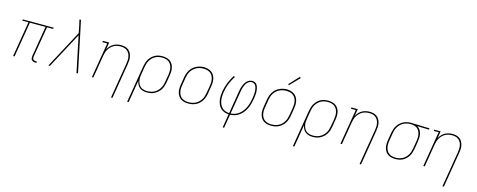

<svg xmlns="http://www.w3.org/2000/svg" viewBox="-37 -1619 6673 2686"><g transform="rotate(15 3300.0 -276.0)"><path d="M434 8Q419 8 404 3.5Q389 -1 379.5 -11.5Q370 -22 368 -37.5Q366 -53 368 -68L442 -511H215L130 0H109L194 -511H105L108 -530H555L552 -511H463L389 -68Q387 -57 388.5 -45.5Q390 -34 397 -26Q404 -18 415 -14.5Q426 -11 437 -11H450V8Z M620 0 913 -548 891 -656Q886 -676 882 -695.5Q878 -715 873 -735H895L930 -570L1049 0H1027L919 -518L809 -312L642 0Z M1582 205 1668 -310Q1672 -335 1673 -361Q1674 -387 1669 -411Q1664 -435 1652.5 -456Q1641 -477 1622 -492Q1603 -507 1579 -513Q1555 -519 1529 -519Q1505 -519 1480 -514Q1455 -509 1432.5 -497Q1410 -485 1391 -466.5Q1372 -448 1358.5 -425.5Q1345 -403 1337.5 -379.5Q1330 -356 1326 -331L1271 0H1250L1335 -511H1266V-530H1359L1342 -426Q1355 -452 1375.5 -474.5Q1396 -497 1421.5 -511.5Q1447 -526 1475 -532Q1503 -538 1531 -538Q1559 -538 1586 -531.5Q1613 -525 1634.5 -509Q1656 -493 1669.5 -469.5Q1683 -446 1689 -419Q1695 -392 1694 -363.5Q1693 -335 1688 -307L1603 205Z M1816 205 1905 -333Q1910 -360 1918.5 -386.5Q1927 -413 1941.5 -437Q1956 -461 1977.5 -481.5Q1999 -502 2024 -515Q2049 -528 2076.5 -533Q2104 -538 2130 -538Q2159 -538 2187 -531.5Q2215 -525 2237.5 -509.5Q2260 -494 2274.5 -471Q2289 -448 2295.5 -421Q2302 -394 2301.5 -365Q2301 -336 2296 -307L2278 -197Q2273 -170 2264.5 -143Q2256 -116 2240.5 -92Q2225 -68 2203 -48Q2181 -28 2155 -15Q2129 -2 2102 3Q2075 8 2047 8Q2018 8 1990 0.5Q1962 -7 1941 -24.5Q1920 -42 1907.5 -67Q1895 -92 1891 -120L1837 205ZM2047 -11Q2072 -11 2097 -15.5Q2122 -20 2145.5 -32Q2169 -44 2189 -62.5Q2209 -81 2223 -103.5Q2237 -126 2245 -150.5Q2253 -175 2257 -200L2276 -310Q2280 -336 2280.5 -362Q2281 -388 2275.5 -412Q2270 -436 2257.5 -457.5Q2245 -479 2225.5 -493Q2206 -507 2181 -513Q2156 -519 2130 -519Q2106 -519 2081 -514Q2056 -509 2033 -497Q2010 -485 1991 -466.5Q1972 -448 1958.5 -425.5Q1945 -403 1937.5 -379Q1930 -355 1926 -330L1908 -221Q1903 -196 1902 -170Q1901 -144 1906 -120Q1911 -96 1922.5 -74.5Q1934 -53 1953 -38Q1972 -23 1996.5 -17Q2021 -11 2047 -11Z M2646 8Q2617 8 2589 1.5Q2561 -5 2538.5 -20Q2516 -35 2501 -58.5Q2486 -82 2479.5 -109Q2473 -136 2473.5 -165Q2474 -194 2479 -223L2497 -333Q2502 -361 2511 -387.5Q2520 -414 2535.5 -438.5Q2551 -463 2573 -483Q2595 -503 2621 -515.5Q2647 -528 2674.5 -534.5Q2702 -541 2729 -541Q2758 -541 2786 -533.5Q2814 -526 2836.5 -510.5Q2859 -495 2874 -472Q2889 -449 2895.5 -421.5Q2902 -394 2901.5 -365Q2901 -336 2896 -307L2878 -197Q2873 -169 2864 -142.5Q2855 -116 2839.5 -91.5Q2824 -67 2802 -47Q2780 -27 2754 -14.5Q2728 -2 2700.5 3Q2673 8 2646 8ZM2646 -11Q2671 -11 2696.5 -15.5Q2722 -20 2745.5 -32Q2769 -44 2789 -62.5Q2809 -81 2823 -103.5Q2837 -126 2845 -150.5Q2853 -175 2857 -200L2876 -310Q2880 -336 2880.5 -362.5Q2881 -389 2875.5 -413.5Q2870 -438 2857 -459Q2844 -480 2823.5 -494Q2803 -508 2778 -513.5Q2753 -519 2726 -519Q2701 -519 2676.5 -514Q2652 -509 2628.5 -497Q2605 -485 2585 -466.5Q2565 -448 2551.5 -426Q2538 -404 2530 -379.5Q2522 -355 2518 -330L2500 -220Q2495 -194 2494.5 -168Q2494 -142 2499.5 -117.5Q2505 -93 2517.5 -72Q2530 -51 2550 -37Q2570 -23 2595 -17Q2620 -11 2646 -11Z M3199 205 3232 8Q3199 6 3169 -5Q3139 -16 3116.5 -37.5Q3094 -59 3081 -87.5Q3068 -116 3062.5 -147.5Q3057 -179 3058 -212.5Q3059 -246 3064 -279Q3070 -311 3079.5 -344Q3089 -377 3101.5 -409Q3114 -441 3130 -471Q3146 -501 3164 -530L3181 -520Q3164 -492 3148.5 -462.5Q3133 -433 3120.5 -402.5Q3108 -372 3099 -340Q3090 -308 3085 -276Q3080 -246 3079 -215.5Q3078 -185 3082.5 -156Q3087 -127 3098.5 -100Q3110 -73 3130 -53Q3150 -33 3177.5 -22.5Q3205 -12 3235 -11L3291 -350Q3294 -370 3299 -389.5Q3304 -409 3312 -428.5Q3320 -448 3331 -466Q3342 -484 3357.5 -499Q3373 -514 3393 -522Q3413 -530 3433 -530Q3451 -530 3467.5 -523Q3484 -516 3494.5 -503Q3505 -490 3511.5 -474Q3518 -458 3521.5 -440.5Q3525 -423 3526 -405.5Q3527 -388 3526 -369.5Q3525 -351 3523 -333Q3521 -315 3518 -296Q3512 -262 3503 -227Q3494 -192 3479 -158Q3464 -124 3441.5 -93.5Q3419 -63 3389 -39.5Q3359 -16 3323.5 -4.5Q3288 7 3253 8L3220 205ZM3256 -11Q3289 -13 3321.5 -24.5Q3354 -36 3381 -58.5Q3408 -81 3428.5 -110Q3449 -139 3462.5 -170.5Q3476 -202 3484 -234.5Q3492 -267 3498 -300Q3500 -316 3502 -332Q3504 -348 3505 -364Q3506 -380 3505.5 -396Q3505 -412 3502.5 -427.5Q3500 -443 3495.5 -457.5Q3491 -472 3482.5 -484.5Q3474 -497 3460 -504Q3446 -511 3430 -511Q3412 -511 3395 -502.5Q3378 -494 3365.5 -480Q3353 -466 3344 -449.5Q3335 -433 3329 -416Q3323 -399 3318.5 -381.5Q3314 -364 3312 -347Z M3846 8Q3817 8 3789 1.5Q3761 -5 3738.5 -20Q3716 -35 3701 -58.5Q3686 -82 3679.5 -109Q3673 -136 3673.5 -165Q3674 -194 3679 -223L3697 -333Q3702 -361 3711 -387.5Q3720 -414 3735.5 -438.5Q3751 -463 3773 -483Q3795 -503 3821 -515.5Q3847 -528 3874.5 -534.5Q3902 -541 3929 -541Q3958 -541 3986 -533.5Q4014 -526 4036.5 -510.5Q4059 -495 4074 -472Q4089 -449 4095.5 -421.5Q4102 -394 4101.5 -365Q4101 -336 4096 -307L4078 -197Q4073 -169 4064 -142.5Q4055 -116 4039.5 -91.5Q4024 -67 4002 -47Q3980 -27 3954 -14.5Q3928 -2 3900.5 3Q3873 8 3846 8ZM3846 -11Q3871 -11 3896.5 -15.5Q3922 -20 3945.5 -32Q3969 -44 3989 -62.5Q4009 -81 4023 -103.5Q4037 -126 4045 -150.5Q4053 -175 4057 -200L4076 -310Q4080 -336 4080.5 -362.5Q4081 -389 4075.5 -413.5Q4070 -438 4057 -459Q4044 -480 4023.5 -494Q4003 -508 3978 -513.5Q3953 -519 3926 -519Q3901 -519 3876.5 -514Q3852 -509 3828.5 -497Q3805 -485 3785 -466.5Q3765 -448 3751.5 -426Q3738 -404 3730 -379.5Q3722 -355 3718 -330L3700 -220Q3695 -194 3694.5 -168Q3694 -142 3699.5 -117.5Q3705 -93 3717.5 -72Q3730 -51 3750 -37Q3770 -23 3795 -17Q3820 -11 3846 -11ZM3941 -604 3928 -616 4060 -757 4076 -743Z M4216 205 4305 -333Q4310 -360 4318.5 -386.5Q4327 -413 4341.5 -437Q4356 -461 4377.5 -481.5Q4399 -502 4424 -515Q4449 -528 4476.5 -533Q4504 -538 4530 -538Q4559 -538 4587 -531.5Q4615 -525 4637.5 -509.5Q4660 -494 4674.5 -471Q4689 -448 4695.5 -421Q4702 -394 4701.5 -365Q4701 -336 4696 -307L4678 -197Q4673 -170 4664.5 -143Q4656 -116 4640.5 -92Q4625 -68 4603 -48Q4581 -28 4555 -15Q4529 -2 4502 3Q4475 8 4447 8Q4418 8 4390 0.5Q4362 -7 4341 -24.5Q4320 -42 4307.5 -67Q4295 -92 4291 -120L4237 205ZM4447 -11Q4472 -11 4497 -15.5Q4522 -20 4545.5 -32Q4569 -44 4589 -62.5Q4609 -81 4623 -103.5Q4637 -126 4645 -150.5Q4653 -175 4657 -200L4676 -310Q4680 -336 4680.5 -362Q4681 -388 4675.5 -412Q4670 -436 4657.5 -457.5Q4645 -479 4625.5 -493Q4606 -507 4581 -513Q4556 -519 4530 -519Q4506 -519 4481 -514Q4456 -509 4433 -497Q4410 -485 4391 -466.5Q4372 -448 4358.5 -425.5Q4345 -403 4337.5 -379Q4330 -355 4326 -330L4308 -221Q4303 -196 4302 -170Q4301 -144 4306 -120Q4311 -96 4322.5 -74.5Q4334 -53 4353 -38Q4372 -23 4396.5 -17Q4421 -11 4447 -11Z M5182 205 5268 -310Q5272 -335 5273 -361Q5274 -387 5269 -411Q5264 -435 5252.5 -456Q5241 -477 5222 -492Q5203 -507 5179 -513Q5155 -519 5129 -519Q5105 -519 5080 -514Q5055 -509 5032.5 -497Q5010 -485 4991 -466.5Q4972 -448 4958.5 -425.5Q4945 -403 4937.5 -379.5Q4930 -356 4926 -331L4871 0H4850L4935 -511H4866V-530H4959L4942 -426Q4955 -452 4975.5 -474.5Q4996 -497 5021.5 -511.5Q5047 -526 5075 -532Q5103 -538 5131 -538Q5159 -538 5186 -531.5Q5213 -525 5234.5 -509Q5256 -493 5269.5 -469.5Q5283 -446 5289 -419Q5295 -392 5294 -363.5Q5293 -335 5288 -307L5203 205Z M5645 8Q5616 8 5588 1.5Q5560 -5 5537.5 -20.5Q5515 -36 5500.5 -59Q5486 -82 5479.5 -109Q5473 -136 5473.5 -165Q5474 -194 5479 -223L5497 -333Q5502 -360 5510.5 -385.5Q5519 -411 5533.5 -435Q5548 -459 5569 -478.5Q5590 -498 5614.5 -511Q5639 -524 5665.5 -531Q5692 -538 5718 -538Q5722 -538 5725.5 -538Q5729 -538 5733 -538Q5737 -538 5741 -538Q5745 -538 5749 -538L5998 -530L5995 -511L5825 -516Q5849 -502 5865 -478Q5881 -454 5888 -425.5Q5895 -397 5894 -367Q5893 -337 5888 -307L5870 -197Q5865 -170 5856.5 -143.5Q5848 -117 5833.5 -93Q5819 -69 5797.5 -48.5Q5776 -28 5751 -15Q5726 -2 5698.5 3Q5671 8 5645 8ZM5645 -11Q5669 -11 5694 -16Q5719 -21 5742 -33Q5765 -45 5784 -63.5Q5803 -82 5816.5 -104.5Q5830 -127 5837.5 -151Q5845 -175 5849 -200L5868 -310Q5872 -334 5873 -358.5Q5874 -383 5870 -406Q5866 -429 5856 -450Q5846 -471 5829.5 -486.5Q5813 -502 5790.5 -509.5Q5768 -517 5744 -519H5730Q5726 -519 5723 -519Q5720 -519 5717 -519Q5693 -519 5669 -512.5Q5645 -506 5622.5 -494Q5600 -482 5581.5 -463.5Q5563 -445 5550 -423Q5537 -401 5529.5 -377.5Q5522 -354 5518 -330L5500 -220Q5495 -194 5494.5 -168Q5494 -142 5499.5 -118Q5505 -94 5517.5 -72.5Q5530 -51 5549.5 -37Q5569 -23 5594 -17Q5619 -11 5645 -11Z M6382 205 6468 -310Q6472 -335 6473 -361Q6474 -387 6469 -411Q6464 -435 6452.5 -456Q6441 -477 6422 -492Q6403 -507 6379 -513Q6355 -519 6329 -519Q6305 -519 6280 -514Q6255 -509 6232.5 -497Q6210 -485 6191 -466.5Q6172 -448 6158.5 -425.5Q6145 -403 6137.5 -379.5Q6130 -356 6126 -331L6071 0H6050L6135 -511H6066V-530H6159L6142 -426Q6155 -452 6175.5 -474.5Q6196 -497 6221.5 -511.5Q6247 -526 6275 -532Q6303 -538 6331 -538Q6359 -538 6386 -531.5Q6413 -525 6434.5 -509Q6456 -493 6469.5 -469.5Q6483 -446 6489 -419Q6495 -392 6494 -363.5Q6493 -335 6488 -307L6403 205Z"/></g></svg>

Font: Iosevka Slab Thin Extended
Style: Italic
Weight: 100
Width: 7
Italic angle: -9°
Monospace: yes
Designer: Belleve Invis
Foundry: Belleve Invis
Version: Version 11.1.0; ttfautohint (v1.8.3)